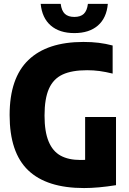

<svg xmlns="http://www.w3.org/2000/svg" viewBox="-20 -968 668 998"><path d="M583 -360V-5.5Q489.5 9.5 417 9.5Q223 9.5 126.5 -82.8Q30 -175 30 -370Q30 -562.5 127.8 -656.2Q225.5 -750 413.5 -750Q457 -750 493.2 -745.5Q529.5 -741 565.5 -731.5V-585.5Q529 -594.5 497.5 -598.8Q466 -603 433 -603Q354 -603 305.8 -580.8Q257.5 -558.5 234.5 -507Q211.5 -455.5 211.5 -367.5Q211.5 -283.5 232.8 -232.5Q254 -181.5 295 -159Q336 -136.5 398 -136.5Q414.5 -136.5 422.5 -137V-360ZM191.5 -948H295.5Q300 -912 317.2 -896Q334.5 -880 366.5 -880Q398.5 -880 415.5 -896Q432.5 -912 437 -948H540.5Q534 -874.5 488.8 -835.2Q443.5 -796 366.5 -796Q289.5 -796 244 -835.2Q198.5 -874.5 191.5 -948Z"/></svg>

Font: Encode Sans Condensed ExtraBold
Style: Regular
Weight: 800
Width: 3
Designer: Multiple Designers
Foundry: Impallari Type
Version: Version 2.000